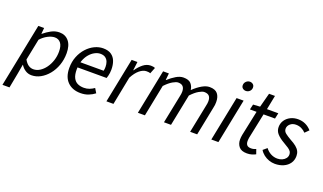

<svg xmlns="http://www.w3.org/2000/svg" viewBox="-94 -1224 3298 1962"><g transform="rotate(20 1554.5 -242.5)"><path d="M-10.3 205.1 128.2 -486.1H191.2L185.1 -422H189.1Q225.9 -453.2 268.2 -475.7Q310.4 -498.1 355.9 -498.1Q420 -498.1 457.9 -452.5Q495.9 -406.9 495.9 -321.7Q495.9 -251.9 474.2 -191.2Q452.5 -130.5 415 -84.9Q377.5 -39.4 331 -13.7Q284.4 12 233.7 12Q196.2 12 165.9 -7.9Q135.7 -27.7 116.9 -58.4H114.9L96.6 45.7L66.3 205.1ZM230.5 -52.3Q267 -52.3 300.6 -73.5Q334.2 -94.8 360.3 -130.9Q386.4 -166.9 401.8 -213.6Q417.1 -260.3 417.1 -310.5Q417.1 -372.9 393.2 -403.4Q369.3 -433.8 328.1 -433.8Q294.6 -433.8 253.7 -412.8Q212.8 -391.9 178.4 -353.8L131.7 -121.9Q153 -84.5 177.6 -68.4Q202.2 -52.3 230.5 -52.3Z M766.4 12Q677.6 12 624.9 -40.8Q572.3 -93.5 572.3 -191.4Q572.3 -260 594.8 -316Q617.3 -372 654.7 -412.8Q692 -453.6 738 -475.8Q783.9 -498 831.1 -498Q886.4 -498 919.8 -474.9Q953.1 -451.9 968 -412.1Q982.9 -372.2 982.9 -322Q982.9 -302.3 980.5 -284.8Q978.1 -267.2 974.2 -251.9Q970.3 -236.7 966 -224.8H629.4L637.2 -283.9H912.1Q915.1 -296.5 916 -306.1Q916.9 -315.7 916.9 -328Q916.9 -355.9 908.1 -380.4Q899.2 -405 878.6 -420.4Q858 -435.8 823 -435.8Q794 -435.8 763.2 -419.7Q732.4 -403.6 706.6 -373.5Q680.8 -343.3 664.8 -300Q648.7 -256.7 648.7 -203.2Q648.7 -144.5 665.9 -111.3Q683.1 -78.1 712.9 -64.4Q742.7 -50.8 780.6 -50.8Q813.1 -50.8 840.5 -61.5Q867.8 -72.1 891.1 -88.7L919.9 -41.2Q891 -18.4 852.5 -3.2Q814 12 766.4 12Z M1045.8 0 1143.2 -486.1H1206.2L1194.6 -393.2H1198.6Q1228.3 -437.4 1266.2 -467.7Q1304.1 -498.1 1348.6 -498.1Q1362.1 -498.1 1374.1 -496.2Q1386.2 -494.4 1395.1 -489.4L1368.3 -422.1Q1360.9 -426.2 1350.3 -427.6Q1339.7 -428.9 1326.5 -428.9Q1290.4 -428.9 1252.3 -397.8Q1214.2 -366.7 1182.6 -306.5L1122.3 0Z M1387.8 0 1485.2 -486.1H1548.2L1540.6 -413.2H1544.6Q1583.4 -448.9 1625 -473.5Q1666.6 -498.1 1703.9 -498.1Q1761.7 -498.1 1786.4 -470.5Q1811.1 -443 1816.1 -402.7Q1862.7 -447.6 1906.9 -472.8Q1951.1 -498.1 1988.4 -498.1Q2049.2 -498.1 2075.9 -465.6Q2102.6 -433.1 2102.6 -376.9Q2102.6 -359.7 2101 -344.8Q2099.3 -329.9 2094.6 -310L2032.6 0H1956.1L2016.6 -300.1Q2020.9 -319.8 2022.7 -331.9Q2024.6 -344 2024.6 -356.8Q2024.6 -394.2 2007.6 -412.9Q1990.6 -431.6 1953.5 -431.6Q1932.8 -431.6 1896.7 -410.8Q1860.6 -390.1 1817.2 -344L1748.1 0H1671.5L1732.1 -300.1Q1736.3 -319.8 1738.2 -331.9Q1740.1 -344 1740.1 -356.8Q1740.1 -394.2 1723.1 -412.9Q1706.1 -431.6 1669.7 -431.6Q1648.7 -431.6 1612.4 -410.8Q1576.1 -390.1 1532.6 -344L1464.3 0Z M2186.5 0 2284.3 -486H2360.8L2263.6 0ZM2347 -586.8Q2328 -586.8 2313.2 -598.6Q2298.4 -610.5 2298.4 -631.7Q2298.4 -656.3 2316 -673.2Q2333.6 -690.1 2356.5 -690.1Q2375.9 -690.1 2390.5 -678Q2405.1 -666 2405.1 -643.9Q2405.1 -619.4 2388 -603.1Q2371 -586.8 2347 -586.8Z M2575.7 9.2Q2514.5 9.2 2488.3 -22.6Q2462.1 -54.4 2462.1 -100.6Q2462.1 -113.8 2463.4 -126.2Q2464.7 -138.7 2467.3 -152.5L2524.3 -423.8H2452L2465.3 -481.4L2540.1 -486L2581 -640.9H2645.5L2614.7 -486H2738.1L2724.8 -423.8H2600.1L2543.2 -149.3Q2542.2 -140.3 2541 -131.9Q2539.8 -123.5 2539.8 -113.1Q2539.8 -84.1 2553.4 -68.8Q2566.9 -53.6 2598.6 -53.6Q2613.7 -53.6 2627.1 -57.2Q2640.4 -60.7 2651.2 -65.9L2669.3 -14.8Q2653.3 -5.8 2629.3 1.7Q2605.2 9.2 2575.7 9.2Z M2880.2 12Q2847.7 12 2815.8 0.9Q2783.9 -10.3 2757.5 -30.8Q2731.1 -51.4 2714.8 -78.9L2756.9 -114.5Q2780.2 -83.1 2813.7 -65.1Q2847.3 -47.1 2886.4 -47.1Q2914 -47.1 2937.4 -57.6Q2960.9 -68.1 2975 -86.4Q2989.1 -104.6 2989.1 -127.9Q2989.1 -145.9 2980.7 -159.7Q2972.3 -173.4 2951.1 -188.2Q2929.9 -202.9 2892.5 -224.2Q2846.6 -250.3 2817.8 -281.5Q2788.9 -312.7 2788.9 -355.4Q2788.9 -397.1 2810.8 -429.4Q2832.8 -461.7 2869.6 -479.9Q2906.5 -498.1 2950.5 -498.1Q2995.9 -498.1 3032.8 -480.3Q3069.8 -462.6 3097 -430.7L3056.2 -390.4Q3035.9 -412.2 3008.8 -425.2Q2981.7 -438.2 2949.2 -438.2Q2911.3 -438.2 2886.5 -416Q2861.8 -393.9 2861.8 -364.3Q2861.8 -335.7 2886.5 -316.2Q2911.3 -296.6 2948.1 -275.8Q2989.2 -253.9 3014.1 -233.5Q3039 -213.1 3050.5 -190.1Q3062 -167.1 3062 -138.3Q3062 -92.7 3038.3 -58.8Q3014.6 -24.9 2973.2 -6.5Q2931.8 12 2880.2 12Z"/></g></svg>

Font: Source Sans 3
Style: Italic
Weight: 200
Italic angle: -11°
Designer: Paul D. Hunt
Foundry: Adobe
Version: Version 3.046;hotconv 1.0.118;makeotfexe 2.5.65603